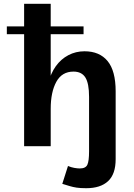

<svg xmlns="http://www.w3.org/2000/svg" viewBox="-20 -770 705 1011"><path d="M107 -750H247V0H107ZM235 -258 234 -331Q247 -384 274 -421.5Q301 -459 340 -479.5Q379 -500 425 -500Q504 -500 546.5 -448.5Q589 -397 589 -289V0H449V-260Q449 -331 429.5 -362Q410 -393 367 -393Q306 -393 276.5 -339Q247 -285 247 -197ZM16 -631H420V-590H16ZM338 104Q354 111 371 114Q388 117 400 117Q431 117 440 97.5Q449 78 449 27V-220H589V68Q589 147 549 184Q509 221 434 221Q403 221 383.5 218Q364 215 347.5 210Q331 205 308 198Z"/></svg>

Font: Moderustic SemiBold
Style: Regular
Weight: 600
Designer: Tural Alisoy
Foundry: TAFT Foundry
Version: Version 2.120